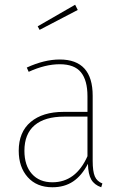

<svg xmlns="http://www.w3.org/2000/svg" viewBox="-20 -780 516 810"><path d="M412 -6 407 10Q378 0 365 -22.5Q352 -45 351 -89Q325 -39 288.5 -14.5Q252 10 201 10Q135 10 97 -32.5Q59 -75 59 -144Q59 -223 109.5 -265.5Q160 -308 248 -308H349V-374Q349 -441 321.5 -475Q294 -509 232 -509Q171 -509 101 -477L93 -495Q167 -529 232 -529Q371 -529 371 -376V-102Q371 -57 380 -36Q389 -15 412 -6ZM349 -121V-288H251Q169 -288 126 -251.5Q83 -215 83 -144Q83 -82 114.5 -46.5Q146 -11 201 -11Q300 -11 349 -121ZM297 -760 308 -738 147 -654 139 -669Z"/></svg>

Font: Fira Sans Condensed Thin
Style: Regular
Weight: 250
Width: 3
Designer: Carrois Corporate & Edenspiekermann AG
Foundry: Carrois Corporate GbR & Edenspiekermann AG
Version: Version 4.203